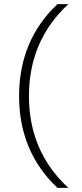

<svg xmlns="http://www.w3.org/2000/svg" viewBox="-20 -790 401 935"><path d="M73 -322Q73 -594 260 -770H313Q121 -593 121 -322Q121 -52 313 125H260Q73 -51 73 -322Z"/></svg>

Font: Mplus 1p Light
Style: Regular
Weight: 300
Version: Version 1.061